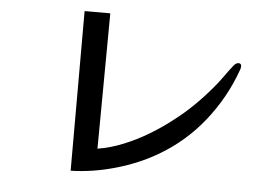

<svg xmlns="http://www.w3.org/2000/svg" viewBox="-48 -737 1096 774"><g transform="rotate(5 500.0 -350.0)"><path d="M912 -506Q912 -502 911 -497.5Q910 -493 908 -489Q868 -377 793 -282.5Q718 -188 614 -127Q538 -82 445.5 -55.5Q353 -29 264 -27V-673H368L364 -125Q415 -133 468 -154.5Q521 -176 570.5 -206Q620 -236 659 -267Q700 -298 736.5 -333.5Q773 -369 806 -408Q826 -431 844 -456.5Q862 -482 881 -506Q885 -511 890 -514.5Q895 -518 901 -518Q912 -518 912 -506Z"/></g></svg>

Font: Kaisei Opti Medium
Style: Regular
Weight: 500
Designer: Font-Kai, 金井和夫
Foundry: KAZUO KANAI
Version: Version 5.003